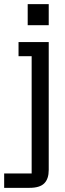

<svg xmlns="http://www.w3.org/2000/svg" viewBox="-30 -702 314 922"><path d="M204 -500V114Q204 157 182.5 178.5Q161 200 112 200H-10V131H122V-432H59V-500ZM103 -581V-682H204V-581Z"/></svg>

Font: Kelly Slab
Style: Regular
Weight: 400
Designer: Denis Masharov
Foundry: Denis Masharov
Version: Version 1.001